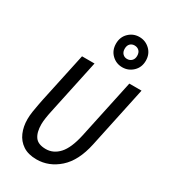

<svg xmlns="http://www.w3.org/2000/svg" viewBox="-234 -1082 1053 1199"><g transform="rotate(30 292.5 -482.0)"><path d="M57 -180Q57 -205 61.5 -235.5Q66 -266 71.5 -292.5Q77 -319 79 -331L156 -690H246L169 -329Q167 -318 161.5 -293.5Q156 -269 152 -242Q148 -215 148 -196Q148 -138 170.5 -106.5Q193 -75 249 -75Q303 -75 343.5 -119Q384 -163 406 -264L497 -690H585L491 -248Q463 -117 391.5 -53.5Q320 10 231 10Q171 10 132.5 -15.5Q94 -41 75.5 -84Q57 -127 57 -180ZM300 -865Q300 -913 331.5 -943.5Q363 -974 407 -974Q451 -974 483 -943.5Q515 -913 515 -865Q515 -817 483 -786.5Q451 -756 407 -756Q363 -756 331.5 -786.5Q300 -817 300 -865ZM363 -864Q363 -842 375.5 -829Q388 -816 407 -816Q427 -816 440 -829Q453 -842 453 -864Q453 -888 440 -900.5Q427 -913 407 -913Q388 -913 375.5 -900.5Q363 -888 363 -864Z"/></g></svg>

Font: Radio Canada Condensed
Style: Italic
Weight: 400
Width: 3
Italic angle: -12°
Designer: Charles Daoud, Etienne Aubert Bonn, Alexandre Saumier Demers, Jacques Le Bailly
Foundry: Radio-Canada
Version: Version 2.104; ttfautohint (v1.8.4.7-5d5b);gftools[0.9.28.de